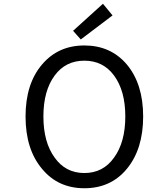

<svg xmlns="http://www.w3.org/2000/svg" viewBox="-20 -989 782 1022"><path d="M204 -90Q116 -194 116 -369Q116 -543 204 -646Q290 -747 429 -747Q569 -747 655 -646Q742 -542 742 -369Q742 -195 655 -90Q570 13 429 13Q289 13 204 -90ZM587 -150Q647 -232 647 -369Q647 -506 587 -587Q529 -666 429 -666Q329 -666 271 -587Q211 -506 211 -369Q211 -232 271 -150Q329 -68 429 -68Q529 -68 587 -150ZM410 -779 369 -825 528 -969 579 -907Z"/></svg>

Font: Source Han Sans Regular
Style: Regular
Weight: 400
Designer: Ryoko NISHIZUKA  (kana & ideographs); Paul D. Hunt (Latin, Greek & Cyrillic); Wenlong ZHANG  (bopomofo); Sandoll Communi
Foundry: Adobe Systems Incorporated
Version: Version 1.00 January 18, 2024, initial release